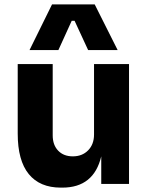

<svg xmlns="http://www.w3.org/2000/svg" viewBox="-20 -841 685 878"><path d="M61 -230V-548H221V-222Q221 -178 246 -152Q271 -126 313 -126Q356 -126 383 -153.5Q410 -181 410 -226V-548H570V0H443V-126Q409 17 265 17H258Q162 17 111.5 -45Q61 -107 61 -230ZM218 -821H413L518 -612H383L321 -746H308L247 -612H115Z"/></svg>

Font: Sora-SIA
Style: Bold
Weight: 700
Designer: Jonathan Barnbrook, Julián Moncada
Foundry: Barnbrook Fonts
Version: Version 2.000